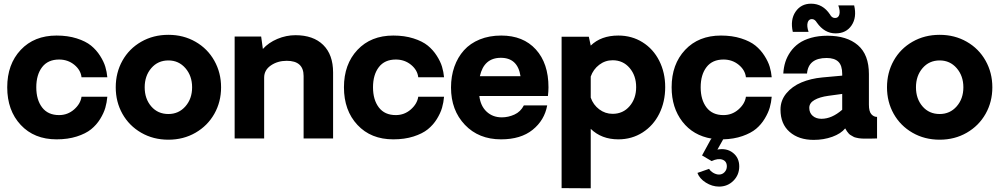

<svg xmlns="http://www.w3.org/2000/svg" viewBox="-20 -747 5400 1036"><path d="M285.2 4.9Q164.6 4.9 91.8 -73Q19 -150.9 19 -275.9Q19 -400.4 91.8 -477.8Q164.6 -555.2 285.2 -555.2Q345.7 -555.2 394 -539.8Q442.4 -524.4 471.2 -501Q500 -477.5 520 -446Q540 -414.6 548.3 -386.7Q556.6 -358.9 559.1 -330.1H419.9Q415.5 -369.1 380.9 -397.5Q346.2 -425.8 298.8 -425.8Q238.8 -425.8 207.3 -384.8Q175.8 -343.8 175.8 -275.9Q175.8 -208.5 207.3 -167.2Q238.8 -126 298.8 -126Q345.2 -126 379.9 -156.5Q414.6 -187 419.9 -225.1H559.1Q556.6 -194.3 548.3 -165.5Q540 -136.7 520.3 -104.7Q500.5 -72.8 471.4 -49.3Q442.4 -25.9 394.3 -10.5Q346.2 4.9 285.2 4.9Z M888.7 6.8Q807.1 6.8 741.9 -30.8Q676.8 -68.4 640.6 -132.8Q604.5 -197.3 604.5 -275.9Q604.5 -355 640.6 -419.7Q676.8 -484.4 741.9 -521.7Q807.1 -559.1 888.7 -559.1Q969.7 -559.1 1034.9 -521.7Q1100.1 -484.4 1136.5 -419.4Q1172.9 -354.5 1172.9 -275.9Q1172.9 -197.3 1136.5 -132.8Q1100.1 -68.4 1034.9 -30.8Q969.7 6.8 888.7 6.8ZM888.7 -131.8Q944.3 -131.8 980.5 -173.1Q1016.6 -214.4 1016.6 -275.9Q1016.6 -337.4 980.5 -379.2Q944.3 -420.9 888.7 -420.9Q832 -420.9 796.4 -379.4Q760.7 -337.9 760.7 -275.9Q760.7 -213.9 796.1 -172.9Q831.5 -131.8 888.7 -131.8Z M1574.2 -557.1Q1670.4 -557.1 1723.9 -504.6Q1777.3 -452.1 1777.3 -356V0H1618.2V-336.9Q1618.2 -418.9 1527.3 -418.9Q1478 -418.9 1441.7 -394Q1405.3 -369.1 1405.3 -328.1V0H1246.1V-549.8H1389.2L1398.4 -482.9Q1429.2 -517.1 1476.8 -537.1Q1524.4 -557.1 1574.2 -557.1Z M2102.1 4.9Q1981.4 4.9 1908.7 -73Q1835.9 -150.9 1835.9 -275.9Q1835.9 -400.4 1908.7 -477.8Q1981.4 -555.2 2102.1 -555.2Q2162.6 -555.2 2210.9 -539.8Q2259.3 -524.4 2288.1 -501Q2316.9 -477.5 2336.9 -446Q2356.9 -414.6 2365.2 -386.7Q2373.5 -358.9 2376 -330.1H2236.8Q2232.4 -369.1 2197.8 -397.5Q2163.1 -425.8 2115.7 -425.8Q2055.7 -425.8 2024.2 -384.8Q1992.7 -343.8 1992.7 -275.9Q1992.7 -208.5 2024.2 -167.2Q2055.7 -126 2115.7 -126Q2162.1 -126 2196.8 -156.5Q2231.4 -187 2236.8 -225.1H2376Q2373.5 -194.3 2365.2 -165.5Q2356.9 -136.7 2337.2 -104.7Q2317.4 -72.8 2288.3 -49.3Q2259.3 -25.9 2211.2 -10.5Q2163.1 4.9 2102.1 4.9Z M2939.5 -275.9Q2939.5 -254.9 2936.5 -229H2566.4Q2572.8 -175.3 2605.7 -144.5Q2638.7 -113.8 2687.5 -113.8Q2722.7 -113.8 2755.9 -128.9Q2789.1 -144 2806.6 -178.2H2932.6Q2918 -98.1 2854 -46.6Q2790 4.9 2683.6 4.9Q2563 4.9 2488.3 -73.7Q2413.6 -152.3 2413.6 -274.9Q2413.6 -335.4 2431.6 -386.7Q2449.7 -438 2483.4 -475.6Q2517.1 -513.2 2568.6 -534.2Q2620.1 -555.2 2684.6 -555.2Q2803.2 -555.2 2871.3 -480.2Q2939.5 -405.3 2939.5 -275.9ZM2682.6 -435.1Q2591.3 -435.1 2569.3 -335.9H2788.6Q2773.4 -435.1 2682.6 -435.1Z M3316.4 -555.2Q3389.2 -555.2 3447 -519Q3504.9 -482.9 3537.1 -419.2Q3569.3 -355.5 3569.3 -276.9Q3569.3 -197.8 3537.4 -133.5Q3505.4 -69.3 3447.3 -32.2Q3389.2 4.9 3316.4 4.9Q3225.6 4.9 3167.5 -51.8V269L3010.3 268.1V-548.8H3157.2L3167.5 -501Q3223.1 -555.2 3316.4 -555.2ZM3285.6 -132.8Q3341.8 -132.8 3377.2 -174.1Q3412.6 -215.3 3412.6 -276.9Q3412.6 -338.9 3377.2 -380.4Q3341.8 -421.9 3285.6 -421.9Q3245.6 -421.9 3213.4 -397.5Q3181.2 -373 3167.5 -334V-220.2Q3181.2 -181.2 3213.4 -157Q3245.6 -132.8 3285.6 -132.8Z M3883.8 -126Q3930.2 -126 3964.8 -156.5Q3999.5 -187 4004.9 -225.1H4144Q4141.6 -194.8 4133.5 -166.7Q4125.5 -138.7 4106.4 -106.9Q4087.4 -75.2 4059.8 -52Q4032.2 -28.8 3986.1 -12.7Q3939.9 3.4 3881.8 4.9Q3881.3 5.4 3880.9 6.8Q3880.4 8.3 3879.9 8.8L3851.1 60.1Q3900.4 50.8 3934.6 77.4Q3968.8 104 3968.8 150.9Q3968.8 196.8 3937.3 228.3Q3905.8 259.8 3859.9 259.8Q3822.8 259.8 3788.6 238.3Q3754.4 216.8 3743.2 186L3806.2 164.1Q3813.5 176.8 3829.1 185.8Q3844.7 194.8 3859.9 194.8Q3877.4 194.8 3889.6 181.9Q3901.9 168.9 3901.9 150.9Q3901.9 123 3878.2 114.5Q3854.5 106 3819.8 122.1L3768.1 91.8L3814.9 5.9L3819.8 1Q3720.2 -15.6 3662.1 -90.6Q3604 -165.5 3604 -275.9Q3604 -400.4 3676.8 -477.8Q3749.5 -555.2 3870.1 -555.2Q3930.7 -555.2 3979 -539.8Q4027.3 -524.4 4056.2 -501Q4085 -477.5 4105 -446Q4125 -414.6 4133.3 -386.7Q4141.6 -358.9 4144 -330.1H4004.9Q4000.5 -369.1 3965.8 -397.5Q3931.2 -425.8 3883.8 -425.8Q3823.7 -425.8 3792.2 -384.8Q3760.7 -343.8 3760.7 -275.9Q3760.7 -208.5 3792.2 -167.2Q3823.7 -126 3883.8 -126Z M4257.8 -575.2Q4243.2 -640.6 4272.7 -683.8Q4302.2 -727.1 4356.4 -727.1Q4419.9 -727.1 4458.5 -668.9Q4468.3 -649.9 4485.8 -649.9Q4503.9 -649.9 4509 -668.7Q4514.2 -687.5 4503.4 -717.8H4588.9Q4604 -653.3 4575 -610.1Q4545.9 -566.9 4488.8 -566.9Q4428.7 -566.9 4387.7 -625Q4376.5 -644 4360.8 -644Q4343.3 -644 4337.9 -624.8Q4332.5 -605.5 4342.8 -575.2ZM4370.6 7.8Q4290 7.8 4240.7 -35.2Q4191.4 -78.1 4191.4 -155.8Q4191.4 -205.1 4222.9 -243.2Q4254.4 -281.2 4304.4 -302.2Q4354.5 -323.2 4416.5 -329.1L4524.4 -338.9V-348.1Q4524.4 -394 4503.4 -414.1Q4482.4 -434.1 4440.4 -434.1Q4341.8 -434.1 4334.5 -350.1H4206.5Q4208.5 -383.3 4217.5 -412.1Q4226.6 -440.9 4245.1 -467.5Q4263.7 -494.1 4290.3 -512.9Q4316.9 -531.7 4356.4 -543Q4396 -554.2 4444.8 -554.2Q4549.8 -554.2 4609.1 -503.2Q4668.5 -452.1 4668.5 -347.2V-182.1Q4668.5 -146 4681.4 -131.1Q4694.3 -116.2 4712.4 -116.2V0Q4707.5 0 4694.3 0.5Q4681.2 1 4672.9 1Q4671.9 1 4659.2 1Q4646.5 1 4644 1Q4641.6 1 4629.9 0.5Q4618.2 0 4614.5 -1Q4610.8 -2 4600.6 -3.9Q4590.3 -5.9 4585.9 -8.8Q4581.5 -11.7 4573.5 -15.9Q4565.4 -20 4560.5 -25.4Q4555.7 -30.8 4550.3 -38.1Q4544.9 -45.4 4540.5 -54.2Q4517.6 -25.9 4471.2 -9Q4424.8 7.8 4370.6 7.8ZM4412.6 -106Q4468.3 -106 4524.4 -154.8V-240.2L4449.7 -230Q4402.8 -223.6 4374.8 -207.5Q4346.7 -191.4 4346.7 -165Q4346.7 -138.2 4365 -122.1Q4383.3 -106 4412.6 -106Z M5050.3 6.8Q4968.8 6.8 4903.6 -30.8Q4838.4 -68.4 4802.2 -132.8Q4766.1 -197.3 4766.1 -275.9Q4766.1 -355 4802.2 -419.7Q4838.4 -484.4 4903.6 -521.7Q4968.8 -559.1 5050.3 -559.1Q5131.3 -559.1 5196.5 -521.7Q5261.7 -484.4 5298.1 -419.4Q5334.5 -354.5 5334.5 -275.9Q5334.5 -197.3 5298.1 -132.8Q5261.7 -68.4 5196.5 -30.8Q5131.3 6.8 5050.3 6.8ZM5050.3 -131.8Q5106 -131.8 5142.1 -173.1Q5178.2 -214.4 5178.2 -275.9Q5178.2 -337.4 5142.1 -379.2Q5106 -420.9 5050.3 -420.9Q4993.7 -420.9 4958 -379.4Q4922.4 -337.9 4922.4 -275.9Q4922.4 -213.9 4957.8 -172.9Q4993.2 -131.8 5050.3 -131.8Z"/></svg>

Font: Oakes Grotesk Bold
Style: Regular
Weight: 700
Designer: Samuel Oakes
Foundry: Samuel Oakes
Version: Version 1.000;PS 001.000;hotconv 1.0.88;makeotf.lib2.5.64775